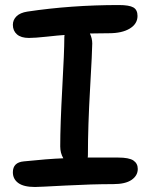

<svg xmlns="http://www.w3.org/2000/svg" viewBox="-20 -745 594 758"><path d="M118.2 -6.8Q73.7 -6.8 52.2 -22.5Q30.8 -38.1 30.8 -64.9Q30.8 -104 74.2 -107.9Q168 -117.7 230 -120.1Q217.8 -140.6 217.8 -167Q217.8 -251 225.8 -397Q233.9 -543 233.9 -594.2Q233.9 -603 234.9 -606.9Q211.9 -605.5 165 -600.3Q118.2 -595.2 94.2 -595.2Q63 -595.2 46.9 -609.4Q30.8 -623.5 30.8 -647Q30.8 -666.5 45.2 -680.7Q59.6 -694.8 87.9 -699.2Q260.7 -725.1 449.2 -725.1Q490.2 -725.1 506.6 -715.6Q522.9 -706.1 522.9 -682.1Q522.9 -650.9 492.4 -632.3Q461.9 -613.8 410.2 -613.8Q395.5 -613.8 370.4 -613.3Q345.2 -612.8 335 -612.8Q344.2 -593.3 344.2 -573.2Q344.2 -545.9 335.7 -396.7Q327.1 -247.6 327.1 -134.8Q327.1 -126 326.2 -123H445.8Q489.7 -123 506.8 -111.3Q523.9 -99.6 523.9 -78.1Q523.9 -51.8 499.5 -34.9Q475.1 -18.1 426.8 -18.1Q344.7 -18.1 238.5 -12.5Q132.3 -6.8 118.2 -6.8Z"/></svg>

Font: Shantell Sans Bouncy
Style: Regular
Weight: 500
Designer: Stephen Nixon, Anya Danilova, Shantell Martin
Foundry: Arrow Type
Version: Version 1.006;[9816181b4]